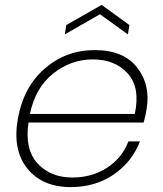

<svg xmlns="http://www.w3.org/2000/svg" viewBox="-20 -754 665 782"><path d="M358 -512Q269 -512 196.5 -454.5Q124 -397 102 -290H529Q552 -397 500.5 -454.5Q449 -512 358 -512ZM550 -178Q518 -95 443.5 -43.5Q369 8 268 8Q152 8 91 -68Q30 -144 53 -272Q76 -400 162.5 -475Q249 -550 366 -550Q483 -550 538.5 -479Q594 -408 577 -309Q571 -273 565 -255H96Q80 -147 132.5 -89Q185 -31 275 -31Q354 -31 415.5 -70.5Q477 -110 503 -178ZM507 -652 501 -614 387 -696 244 -614 250 -652 394 -734Z"/></svg>

Font: Poppins ExtraLight
Style: Italic
Weight: 275
Italic angle: -10°
Designer: Ninad Kale (Devanagari), Jonny Pinhorn (Latin)
Foundry: Indian Type Foundry
Version: Version 3.200;PS 1.000;hotconv 16.6.54;makeotf.lib2.5.65590